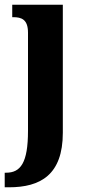

<svg xmlns="http://www.w3.org/2000/svg" viewBox="-38 -556 362 816"><path d="M-18 240H0C134 240 229 187 229 8V-536H14V-483H18C53 -483 81 -474 81 -417V0C81 137 49 178 -12 178H-18Z"/></svg>

Font: Noto Serif Armenian ExtraCondensed ExtraBold
Style: Regular
Weight: 800
Width: 2
Designer: Monotype Design Team
Foundry: Monotype Imaging Inc.
Version: Version 2.008